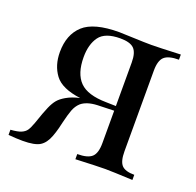

<svg xmlns="http://www.w3.org/2000/svg" viewBox="-87 -503 604 592"><g transform="rotate(20 215.0 -206.5)"><path d="M350 -339.5V-75Q350 -41.9 361.7 -29.4Q373.4 -16.9 403.2 -16.9V0Q335.5 -3.2 312.9 -3.2Q290.3 -3.2 216.1 0V-16.9Q250 -16.9 263.7 -29.4Q277.4 -41.9 277.4 -75V-181.5L222.6 -179.8Q187.9 -178.2 170.2 -162.9Q158.9 -152.4 152.8 -136.3Q146.8 -120.2 140.3 -92.7Q139.5 -87.9 135.5 -72.6Q131.5 -57.3 126.6 -44.4Q116.9 -18.5 100 -8.1Q83.1 2.4 43.5 2.4Q23.4 2.4 -3.2 0V-16.9Q20.2 -18.5 31.5 -23.4Q42.7 -28.2 48.4 -36.3Q54 -44.4 60.5 -62.1Q74.2 -102.4 81.9 -119.8Q89.5 -137.1 98 -147.2Q106.5 -157.3 121.8 -166.1Q139.5 -176.6 165.3 -182.3Q103.2 -190.3 80.6 -220.6Q58.1 -250.8 58.1 -294.4Q58.1 -351.6 92.3 -383.1Q126.6 -414.5 209.7 -414.5Q222.6 -414.5 256.5 -412.9Q293.5 -411.3 316.1 -411.3Q337.1 -411.3 411.3 -414.5V-397.6Q377.4 -397.6 363.7 -385.1Q350 -372.6 350 -339.5ZM277.4 -196.8V-339.5Q277.4 -371.8 264.5 -384.7Q251.6 -397.6 219.4 -397.6Q169.4 -397.6 150.8 -372.2Q132.3 -346.8 132.3 -304.8Q132.3 -250.8 158.1 -224.6Q183.9 -198.4 245.2 -197.6Z"/></g></svg>

Font: Playfair Display
Style: Regular
Weight: 400
Designer: Claus Eggers Sørensen
Foundry: Claus Eggers Sørensen
Version: Version 1.005; ttfautohint (v1.2) -l 10 -r 42 -G 200 -x 21 -